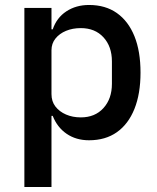

<svg xmlns="http://www.w3.org/2000/svg" viewBox="-20 -552 632 772"><path d="M78 200V-520H187V-434H192Q208 -481 247 -506.5Q286 -532 338 -532Q404 -532 450 -499.5Q496 -467 520.5 -406.5Q545 -346 545 -260Q545 -175 520.5 -114Q496 -53 450 -20.5Q404 12 338 12Q286 12 248 -14Q210 -40 192 -86H187V200ZM305 -80Q362 -80 396 -117.5Q430 -155 430 -215V-305Q430 -365 396 -402Q362 -439 305 -439Q272 -439 245.5 -428Q219 -417 203 -397Q187 -377 187 -350V-174Q187 -144 203 -123.5Q219 -103 245.5 -91.5Q272 -80 305 -80Z"/></svg>

Font: IBM Plex Sans Medium
Style: Regular
Weight: 500
Designer: Mike Abbink, Paul van der Laan, Pieter van Rosmalen
Foundry: Bold Monday
Version: Version 3.201